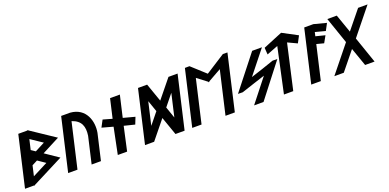

<svg xmlns="http://www.w3.org/2000/svg" viewBox="-2 -1921 5958 2944"><g transform="rotate(-20 2977.0 -449.5)"><path d="M405.2 -827H399.6L390.9 -832.9L389.5 -827H242.5L51.5 0L198.6 0.1L197.2 5.9L208.6 0H214.3L215 -3.3L725.3 -263.7L505.1 -413.5L794.5 -563.3L404.5 -824.2ZM372 -344.7 494.5 -261 245 -133.1 283.2 -298.8ZM564.9 -566 403.8 -482.3 336.2 -528.2 374.5 -693.9Z M907.5 0 1076.3 -731C1226 -681.4 1259.1 -577.2 1238.5 -433.2L1138.5 0H1290.5L1388.9 -426.2L1388.9 -426.4C1421.5 -602.4 1357.1 -840.9 1099.1 -860L1098.8 -860H954L755.5 0Z M1976.5 -346.8 2020.5 -458.2 1830.9 -508.8 1912 -860H1752.3L1680.5 -548.9L1532 -591L1473 -479.6L1653.1 -430.1L1565.4 0H1717.4L1803.5 -390Z M2576.9 -244.2 2512.3 -430 2662.7 -615.8ZM2286.6 -615.8 2351.2 -430 2200.8 -244.2ZM2401.5 -299.1 2506.5 0H2655.4L2854 -860H2705.1L2462 -560.9L2357 -860H2208.1L2009.6 0H2158.5Z M3251.5 -570.5 3260.4 -575.5 3266.9 -570.5 3269.2 -580.5 3485.1 -702.1 3323 0H3475L3683 -902.9L3609 -904L3288.9 -698.9L3063.4 -904L2988.9 -902.9L2780 0H2932L3094.1 -702.1L3253.8 -580.5Z M3617.4 -249.9 3694.6 -248.7 3696.1 -249.2C3831.7 -292.3 3956 -336.7 4086.4 -376.8L3789.4 0H3943.4L4367.4 -546.5L4290.3 -547.7L4288.8 -547.2C4162.2 -504.1 4037.4 -459.7 3907.2 -419.6L4207.2 -796.4H4047.7Z M4594.3 -734.5 4745.4 -663.5 4804.3 -774.4 4559 -904.8 4243.3 -774.5 4250.9 -663.5 4434.9 -734.5 4276.5 0H4428.5Z M5213.5 -695.5 5272.5 -806.8 5069.3 -860H4920.3L4721.8 0H4878.2L5007 -557.9L5124.9 -527.3L5185.8 -636.5L5033.9 -674.7L5048.7 -738.7Z M5606.8 -430 5953.8 -860H5799.6L5556.5 -560.9L5451.5 -860H5297.3L5445.7 -430L5098.8 0H5253L5496 -299.1L5601 0H5755.2Z"/></g></svg>

Font: Stormning
Style: BoldObl
Weight: 400
Designer: Robert Jablonski, Mew Too
Foundry: Cannot Into Space Fonts
Version: Version 0.90